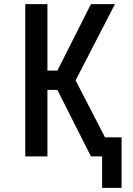

<svg xmlns="http://www.w3.org/2000/svg" viewBox="-20 -755 640 927"><path d="M473 152V0H419L257 -321H209V0H102V-735H209V-414H257L419 -735H535L345 -367L487 -92H567V152Z"/></svg>

Font: Iosevka Semibold Extended
Style: Regular
Weight: 600
Width: 7
Monospace: yes
Designer: Belleve Invis
Foundry: Belleve Invis
Version: Version 32.5.0; ttfautohint (v1.8.4)